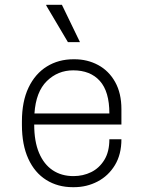

<svg xmlns="http://www.w3.org/2000/svg" viewBox="-20 -767 596 797"><path d="M282 10Q220 10 172 -20Q124 -50 97.5 -108Q71 -166 71 -248V-263Q71 -346 98.5 -403.5Q126 -461 174.5 -491Q223 -521 285 -521H289Q343 -521 387.5 -497Q432 -473 458 -426.5Q484 -380 484 -314V-250H122Q122 -180 142 -132.5Q162 -85 198.5 -60.5Q235 -36 285 -36Q325 -36 358.5 -52.5Q392 -69 413 -103Q434 -137 434 -189H484Q484 -126 457 -81.5Q430 -37 385 -13.5Q340 10 287 10ZM123 -296H434Q434 -387 394.5 -431Q355 -475 284 -475Q220 -475 174.5 -430.5Q129 -386 123 -296ZM262 -592 172 -744V-747H237L312 -592Z"/></svg>

Font: Chivo Medium Thin
Style: Regular
Weight: 250
Version: Version 2.002